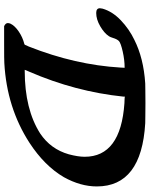

<svg xmlns="http://www.w3.org/2000/svg" viewBox="83 -809 726 932"><g transform="rotate(90 446.0 -343.0)"><path d="M107 0Q92 -7 92 -18Q92 -24 95 -31Q105 -52 133 -71Q161 -90 193 -98L197 -100L206 -120Q295 -345 308 -565Q309 -576 309 -585Q271 -585 229.5 -575.5Q188 -566 179 -557Q170 -548 164 -528Q160 -515 156 -509Q141 -486 107.5 -466.5Q74 -447 43 -447Q20 -447 20 -465Q20 -468 22 -478Q36 -526 78.5 -566.5Q121 -607 173 -632Q262 -677 385 -685Q386 -685 420 -685.5Q454 -686 480 -686Q505 -686 540.5 -685.5Q576 -685 578 -685Q885 -667 885 -450Q885 -371 840 -290Q785 -196 673 -123Q503 -13 286 -1Q276 0 187 0ZM741 -391Q741 -566 481 -584Q476 -584 467.5 -584.5Q459 -585 457 -585L449 -586V-579Q425 -346 328 -122Q319 -102 319 -100H324Q510 -100 628 -175Q704 -226 729 -314Q741 -359 741 -391Z"/></g></svg>

Font: KaTeX_Caligraphic
Style: Bold
Weight: 700
Version: Version 3699957226